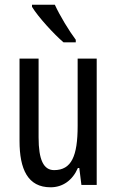

<svg xmlns="http://www.w3.org/2000/svg" viewBox="-20 -786 496 816"><path d="M213 -766H116V-757C142 -714 210 -640 250 -606H302V-617C274 -654 234 -720 213 -766ZM391 -537H310V-251C310 -123 284 -63 210 -63C165 -63 144 -107 144 -202V-537H63V-187C63 -67 98 10 195 10C246 10 288 -19 311 -72H317L326 0H391Z"/></svg>

Font: Noto Sans Gurmukhi UI ExtraCondensed
Style: Regular
Weight: 400
Width: 2
Designer: Jelle Bosma - Monotype Design Team
Foundry: Monotype Imaging Inc.
Version: Version 2.004